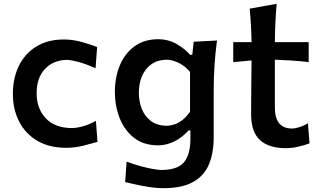

<svg xmlns="http://www.w3.org/2000/svg" viewBox="-20 -757 1657 998"><path d="M323.7 11.2Q235.4 11.2 173.6 -25.4Q111.8 -62 79.3 -125.5Q46.9 -189 46.9 -269Q46.9 -349.6 77.6 -413.6Q108.4 -477.5 167.7 -514.6Q227.1 -551.8 312.5 -551.8Q358.9 -551.8 405.5 -538.6Q452.1 -525.4 484.9 -512.7L476.6 -401.9Q424.8 -425.8 385.3 -435.8Q345.7 -445.8 325.7 -445.8Q255.9 -443.8 213.1 -397.9Q170.4 -352.1 170.4 -272Q170.4 -193.8 216.8 -143.3Q263.2 -92.8 351.6 -91.3Q378.4 -91.3 411.9 -100.8Q445.3 -110.4 478.5 -128.9L486.8 -19.5Q456.1 -10.7 413.1 0.2Q370.1 11.2 323.7 11.2Z M828.6 221.2Q796.4 221.2 759 215.6Q721.7 210 687.5 202.4Q653.3 194.8 630.4 189.5L638.2 83Q673.3 96.7 709.5 106.4Q745.6 116.2 774.7 121.3Q803.7 126.5 817.4 126.5Q902.8 126.5 936.3 86.4Q969.7 46.4 969.7 -34.7V-79.1H960Q924.8 -40 883.8 -20.8Q842.8 -1.5 802.2 -1.5Q726.6 -1.5 676.5 -40.8Q626.5 -80.1 601.8 -143.3Q577.1 -206.5 577.1 -278.8Q577.1 -355.5 603 -417.5Q628.9 -479.5 679.4 -516.4Q730 -553.2 802.7 -553.2Q853 -553.2 895 -530Q937 -506.8 968.3 -472.2H979.5L986.8 -540L1107.9 -546.4Q1099.1 -481.4 1095 -417Q1090.8 -352.5 1090.8 -290.5V-42Q1090.8 36.6 1066.7 95.9Q1042.5 155.3 985.1 188.2Q927.7 221.2 828.6 221.2ZM844.2 -103Q918.5 -104.5 967.8 -176.3V-383.3Q942.4 -413.6 909.4 -429.9Q876.5 -446.3 845.2 -446.8Q797.4 -445.3 765.4 -421.9Q733.4 -398.4 717.5 -360.1Q701.7 -321.8 701.7 -274.9Q701.7 -230.5 716.8 -191.7Q731.9 -152.8 763.7 -128.7Q795.4 -104.5 844.2 -103Z M1465.3 13.2Q1377.4 13.2 1331.3 -29.1Q1285.2 -71.3 1285.2 -164.1Q1285.2 -236.3 1286.1 -307.1Q1287.1 -377.9 1287.6 -442.9L1192.4 -434.1V-538.1H1287.6Q1286.1 -627 1277.8 -711.9L1418 -737.3Q1413.6 -683.6 1411.4 -638.4Q1409.2 -593.3 1408.7 -538.1H1584.5V-434.1Q1540.5 -439.5 1496.1 -442.4Q1451.7 -445.3 1408.7 -446.8V-198.7Q1408.7 -88.9 1497.6 -88.9Q1513.7 -88.9 1537.4 -96.4Q1561 -104 1580.6 -116.2L1588.9 -12.2Q1570.3 -4.4 1534.9 4.4Q1499.5 13.2 1465.3 13.2Z"/></svg>

Font: Pinar SemiBold
Style: Regular
Weight: 600
Designer: Amin Abedi
Version: Version 3.000